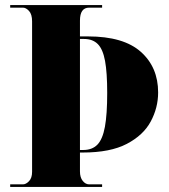

<svg xmlns="http://www.w3.org/2000/svg" viewBox="-20 -734 663 754"><path d="M20 0V-10H70Q82 -10 94 -22.5Q106 -35 106 -59V-650Q106 -678 94 -691Q82 -704 70 -704H20V-714H381V-704H330Q294 -704 294 -653V-591H326Q465 -591 533 -530.5Q601 -470 601 -371Q601 -311 572 -257Q543 -203 478 -169Q413 -135 305 -135H294V-61Q294 -37 305 -23.5Q316 -10 330 -10H381V0ZM307 -145Q342 -145 362.5 -166Q383 -187 392 -236Q401 -285 401 -369Q401 -449 392.5 -495Q384 -541 364 -561Q344 -581 310 -581H294V-145Z"/></svg>

Font: Noto Serif Display SemiCondensed Black
Style: Regular
Weight: 900
Width: 4
Designer: Monotype Design Team
Foundry: Monotype Imaging Inc.
Version: Version 2.009